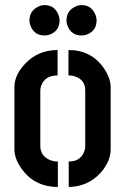

<svg xmlns="http://www.w3.org/2000/svg" viewBox="-20 -739 495 760"><path d="M96.7 -658.2Q96.7 -695.3 129.9 -711.9Q142.6 -718.8 156.2 -718.8Q194.3 -718.8 210 -683.6Q215.8 -670.9 215.8 -658.2Q215.8 -620.1 182.6 -604.5Q169.9 -598.6 156.2 -598.6Q118.2 -598.6 102.5 -632.8Q96.7 -645.5 96.7 -658.2ZM243.2 -658.2Q243.2 -695.3 276.4 -711.9Q289.1 -718.8 302.7 -718.8Q340.8 -718.8 356.4 -683.6Q362.3 -670.9 362.3 -658.2Q362.3 -620.1 329.1 -604.5Q316.4 -598.6 302.7 -598.6Q264.6 -598.6 249 -632.8Q243.2 -645.5 243.2 -658.2ZM37.1 -147.5V-394.5Q37.1 -442.4 80.1 -487.3Q130.9 -541 208 -541V-440.4Q157.2 -440.4 142.6 -398.4Q139.6 -389.6 139.6 -380.9V-161.1Q139.6 -124 173.8 -107.4Q189.5 -99.6 209 -99.6V1Q114.3 1 62.5 -75.2Q37.1 -113.3 37.1 -147.5ZM252 1V-99.6Q298.8 -99.6 313.5 -139.6Q317.4 -150.4 317.4 -159.2V-380.9Q317.4 -421.9 279.3 -435.5Q266.6 -440.4 251 -440.4V-541Q342.8 -541 392.6 -466.8Q418 -428.7 418 -394.5V-147.5Q418 -99.6 377 -53.7Q327.1 0 252 1Z"/></svg>

Font: Post No Bills Colombo
Style: Bold
Weight: 800
Designer: Kosala Senevirathne, Siva Puranthara, Lasantha Premarathna, Tharique Azeez
Foundry: Mooniak
Version: Version 1.220 ; ttfautohint (v1.5)